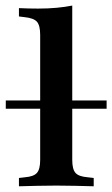

<svg xmlns="http://www.w3.org/2000/svg" viewBox="-42 -651 392 671"><path d="M154.8 -2.4Q118.5 -2.4 88.3 -1.6Q58.1 -0.8 24.2 0V-29L45.2 -31.5Q75.8 -33.9 87.1 -46.8Q98.4 -59.7 98.4 -91.9V-208.1H210.5V-91.9Q210.5 -59.7 221.8 -46.8Q233.1 -33.9 264.5 -31.5L285.5 -29V0Q250.8 -0.8 220.6 -1.6Q190.3 -2.4 154.8 -2.4ZM98.4 -208.1V-529Q98.4 -562.1 87.1 -575Q75.8 -587.9 43.5 -591.1L24.2 -593.5V-622.6Q42.7 -621.8 58.1 -621.4Q73.4 -621 91.1 -621Q126.6 -621 156 -623.8Q185.5 -626.6 210.5 -631.5V-622.6V-208.1ZM-21.8 -271V-300H330.6V-271Z"/></svg>

Font: Playfair 5pt SemiExpanded Light
Style: Bold
Weight: 700
Version: Version 2.203